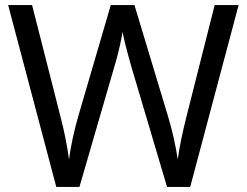

<svg xmlns="http://www.w3.org/2000/svg" viewBox="-20 -734 970 754"><path d="M917 -714 727 0H636L497 -468Q489 -497 481 -526Q473 -555 468 -577.5Q463 -600 461 -609Q460 -596 450.5 -553.5Q441 -511 427 -465L292 0H201L12 -714H106L217 -278Q229 -232 237.5 -189Q246 -146 251 -108Q256 -147 266 -193Q276 -239 289 -283L415 -714H508L639 -280Q653 -234 663 -188.5Q673 -143 678 -108Q683 -145 692 -188.5Q701 -232 713 -279L823 -714Z"/></svg>

Font: Noto Sans Kaithi
Style: Regular
Weight: 400
Designer: Monotype Design Team
Foundry: Monotype Imaging Inc.
Version: Version 2.005; ttfautohint (v1.8.4.7-5d5b)